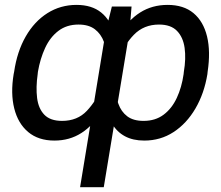

<svg xmlns="http://www.w3.org/2000/svg" viewBox="-20 -573 918 796"><path d="M312 203.1 418.5 -444.3 443.8 -545.9H525.4L517.1 -444.3L410.2 203.1ZM36.6 -265.6 38.6 -275.4Q50.8 -359.4 86.7 -421.9Q122.6 -484.4 176.8 -518.6Q231 -552.7 297.4 -552.7Q360.4 -552.7 399.4 -521.2Q438.5 -489.7 454.3 -430.4Q470.2 -371.1 463.4 -287.1L457.5 -255.9Q437 -171.9 401.9 -112.5Q366.7 -53.2 317.6 -21.7Q268.6 9.8 205.6 9.8Q139.2 9.8 96.9 -25.6Q54.7 -61 39.1 -123.3Q23.4 -185.5 36.6 -265.6ZM137.2 -275.4 136.2 -265.6Q128.4 -210.9 133.8 -167Q139.2 -123 163.8 -97.4Q188.5 -71.8 237.3 -71.8Q300.8 -71.8 340.1 -113.5Q379.4 -155.3 404.8 -216.3L422.9 -326.7Q422.9 -366.2 410.9 -399.2Q398.9 -432.1 373.3 -451.7Q347.7 -471.2 305.7 -471.2Q256.3 -471.2 221.9 -444.8Q187.5 -418.5 167 -374Q146.5 -329.6 137.2 -275.4ZM840.8 -275.4 839.8 -265.6Q826.7 -185.5 790.3 -123.3Q753.9 -61 699.7 -25.6Q645.5 9.8 578.1 9.8Q531.2 9.8 498 -8.1Q464.8 -25.9 444.6 -60.1Q424.3 -94.2 416.7 -143.6Q409.2 -192.9 414.1 -255.9L419.9 -287.1Q440.9 -370.6 476.1 -430.2Q511.2 -489.7 561 -521.2Q610.8 -552.7 674.8 -552.7Q741.2 -552.7 782.2 -518.6Q823.2 -484.4 838.4 -421.9Q853.5 -359.4 840.8 -275.4ZM741.2 -265.6 742.2 -275.4Q751.5 -330.1 745.4 -374.3Q739.3 -418.5 713.9 -444.8Q688.5 -471.2 639.2 -471.2Q576.2 -471.2 534.9 -428.7Q493.7 -386.2 473.6 -326.7L455.6 -216.3Q459 -175.8 470.7 -142.8Q482.4 -109.9 507.6 -90.8Q532.7 -71.8 575.2 -71.8Q624 -71.8 658.2 -97.4Q692.4 -123 712.9 -167Q733.4 -210.9 741.2 -265.6Z"/></svg>

Font: Inter 28pt
Style: Italic
Weight: 400
Italic angle: -9.3988°
Designer: Rasmus Andersson
Foundry: rsms
Version: Version 4.001;git-66647c0bb